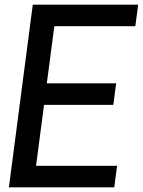

<svg xmlns="http://www.w3.org/2000/svg" viewBox="-20 -800 610 820"><path d="M468 0H18L120 -780H570L558 -688H212L180 -444H476L464 -352H168L134 -92H480Z"/></svg>

Font: Tanohe Sans Medium
Style: Italic
Weight: 500
Designer: Village Type and Design LLC & Cristiano Sobral
Foundry: Cooper Hewitt Smithsonian Design Museum
Version: Version 1.00;September 29, 2021;FontCreator 13.0.0.2655 64-b